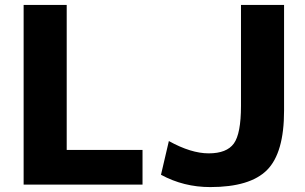

<svg xmlns="http://www.w3.org/2000/svg" viewBox="-20 -750 1240 780"><path d="M959 -730H1134V-300Q1134 -129 1065 -59.5Q996 10 834 10Q726 10 634 -40L666 -177Q756 -127 828 -127Q901 -127 930 -167Q959 -207 959 -320ZM251 -730V-141H559V0H76V-730Z"/></svg>

Font: Mplus 1p ExtraBold
Style: Regular
Weight: 800
Version: Version 1.061